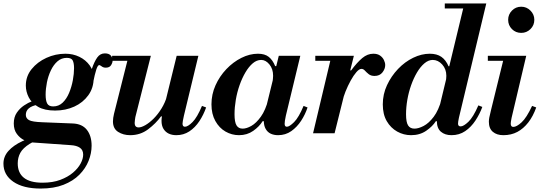

<svg xmlns="http://www.w3.org/2000/svg" viewBox="-78 -774 3134 1115"><path d="M158 321Q57 321 -0.5 281.5Q-58 242 -58 176Q-58 135 -29 102.5Q0 70 51.5 46Q103 22 172 5L203 16Q133 37 94 61.5Q55 86 40 113.5Q25 141 25 175Q25 230 61 258.5Q97 287 169 287Q228 287 272 270.5Q316 254 345.5 229Q375 204 390 176Q405 148 405 124Q405 97 386 84Q367 71 334 69L106 53Q87 52 62.5 40Q38 28 20 4Q2 -20 2 -57Q2 -94 19.5 -119.5Q37 -145 61.5 -161.5Q86 -178 109 -186.5Q132 -195 143 -197L141 -166Q72 -153 72 -107Q72 -87 90.5 -76.5Q109 -66 170 -64L344 -57Q399 -55 426.5 -20Q454 15 454 72Q454 116 436.5 160Q419 204 383 240.5Q347 277 291 299Q235 321 158 321ZM242 -132Q181 -132 143.5 -153.5Q106 -175 89 -208.5Q72 -242 72 -277Q72 -331 105.5 -372.5Q139 -414 191.5 -438Q244 -462 302 -462Q346 -462 383 -444Q420 -426 443 -394Q466 -362 466 -322Q466 -264 435 -221Q404 -178 353.5 -155Q303 -132 242 -132ZM231 -156Q263 -156 286 -178Q309 -200 323.5 -235Q338 -270 345 -308Q352 -346 352 -378Q352 -407 344.5 -422.5Q337 -438 310 -438Q279 -438 256 -418Q233 -398 217.5 -365.5Q202 -333 194.5 -295.5Q187 -258 187 -224Q187 -190 196 -173Q205 -156 231 -156ZM461 -286 450 -373H455Q470 -417 487 -440.5Q504 -464 531 -464Q554 -464 565 -452Q576 -440 576 -423Q576 -410 567 -395.5Q558 -381 536 -381Q525 -381 518 -385Q511 -389 506.5 -392.5Q502 -396 498 -396Q490 -396 481.5 -371Q473 -346 461 -286Z M678 11Q638 11 608 -8Q578 -27 578 -69Q578 -88 584 -113L669 -450H798L708 -94Q707 -87 705.5 -77Q704 -67 704 -59Q704 -47 710 -40.5Q716 -34 727 -34Q743 -34 766.5 -47.5Q790 -61 814.5 -85.5Q839 -110 860 -144Q881 -178 893 -219L864 -98H857Q827 -57 782 -23Q737 11 678 11ZM573 -421V-450H743V-421ZM946 11Q921 11 902 2Q883 -7 871.5 -25.5Q860 -44 860 -73Q860 -86 863 -102Q866 -118 875 -153L948 -450H1074L990 -102Q986 -85 984 -73Q982 -61 982 -56Q982 -38 996 -38Q1013 -38 1040 -65Q1067 -92 1095 -159L1119 -150Q1104 -107 1079.5 -70Q1055 -33 1021.5 -11Q988 11 946 11Z M1310 11Q1268 11 1231.5 -10Q1195 -31 1172.5 -71.5Q1150 -112 1150 -168Q1150 -226 1173.5 -278.5Q1197 -331 1236.5 -372.5Q1276 -414 1324 -438Q1372 -462 1420 -462Q1460 -462 1483 -443.5Q1506 -425 1520 -390H1527L1505 -299Q1506 -309 1507 -317.5Q1508 -326 1508 -334Q1508 -374 1486.5 -400Q1465 -426 1439 -426Q1413 -426 1390 -406.5Q1367 -387 1347.5 -354Q1328 -321 1313.5 -280Q1299 -239 1291.5 -195Q1284 -151 1284 -110Q1284 -65 1295.5 -46Q1307 -27 1331 -27Q1354 -27 1382 -43Q1410 -59 1437 -96.5Q1464 -134 1481 -199L1454 -70H1447Q1428 -39 1392.5 -14Q1357 11 1310 11ZM1537 11Q1513 11 1494.5 2.5Q1476 -6 1465 -25Q1454 -44 1454 -73Q1454 -86 1456.5 -102Q1459 -118 1468 -153L1541 -450H1666L1582 -102Q1578 -85 1576.5 -73Q1575 -61 1575 -55Q1575 -38 1588 -38Q1603 -38 1630 -65Q1657 -92 1685 -159L1708 -150Q1695 -110 1671 -73Q1647 -36 1613.5 -12.5Q1580 11 1537 11Z M1740 0 1847 -450H1977L1865 0ZM1753 -421V-450H1965V-421ZM1909 -179 1953 -365H1961Q1996 -412 2026 -437Q2056 -462 2090 -462Q2114 -462 2129 -451.5Q2144 -441 2151.5 -425.5Q2159 -410 2159 -396Q2159 -374 2143 -353.5Q2127 -333 2097 -333Q2076 -333 2063 -343.5Q2050 -354 2041 -364Q2032 -374 2021 -374Q2008 -374 1991.5 -355Q1975 -336 1958.5 -306Q1942 -276 1928.5 -242.5Q1915 -209 1909 -179Z M2544 11Q2506 11 2482.5 -9Q2459 -29 2459 -71Q2459 -84 2462 -100.5Q2465 -117 2474 -153L2619 -754H2746L2587 -90Q2584 -77 2583 -68.5Q2582 -60 2582 -56Q2582 -40 2597 -40Q2614 -40 2642 -66.5Q2670 -93 2700 -162L2723 -153Q2708 -112 2683 -74Q2658 -36 2623.5 -12.5Q2589 11 2544 11ZM2309 11Q2266 11 2228.5 -10Q2191 -31 2168 -70.5Q2145 -110 2145 -168Q2145 -227 2169.5 -279.5Q2194 -332 2233.5 -373.5Q2273 -415 2321.5 -438.5Q2370 -462 2418 -462Q2459 -462 2485 -444Q2511 -426 2527 -389H2534L2511 -298Q2512 -309 2513 -317Q2514 -325 2514 -334Q2514 -373 2490 -399.5Q2466 -426 2435 -426Q2410 -426 2386.5 -406Q2363 -386 2343.5 -353Q2324 -320 2309.5 -279Q2295 -238 2287.5 -194.5Q2280 -151 2280 -110Q2280 -64 2292 -45.5Q2304 -27 2329 -27Q2352 -27 2382 -42.5Q2412 -58 2440.5 -95.5Q2469 -133 2487 -199L2460 -70H2453Q2434 -40 2397 -14.5Q2360 11 2309 11ZM2505 -725V-754H2700V-725Z M2845 11Q2807 11 2784 -8.5Q2761 -28 2761 -67Q2761 -78 2763.5 -91.5Q2766 -105 2774 -137L2851 -450H2978L2893 -90Q2890 -76 2889 -68Q2888 -60 2888 -56Q2888 -37 2903 -37Q2922 -37 2951 -63.5Q2980 -90 3012 -159L3036 -150Q3018 -99 2990 -63Q2962 -27 2926.5 -8Q2891 11 2845 11ZM2755 -421V-450H2933V-421ZM2949 -583Q2917 -583 2895 -605Q2873 -627 2873 -659Q2873 -690 2895 -712.5Q2917 -735 2949 -735Q2980 -735 3002.5 -712.5Q3025 -690 3025 -659Q3025 -627 3002.5 -605Q2980 -583 2949 -583Z"/></svg>

Font: Libre Bodoni SemiBold
Style: Italic
Weight: 600
Italic angle: -13°
Version: Version 2.003